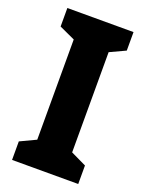

<svg xmlns="http://www.w3.org/2000/svg" viewBox="-137 -781 642 848"><g transform="rotate(20 184.5 -357.0)"><path d="M340 0H29V-87L103 -122V-593L29 -627V-714H340V-627L267 -593V-122L340 -87Z"/></g></svg>

Font: Noto Sans Display SemiCondensed Extra
Style: Regular
Weight: 800
Width: 4
Designer: Monotype Design Team
Foundry: Monotype Imaging Inc.
Version: Version 1.900